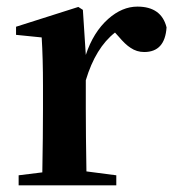

<svg xmlns="http://www.w3.org/2000/svg" viewBox="-20 -558 525 578"><path d="M36.1 0V-30.3L107.4 -39.1Q109.4 -150.4 109.4 -229.5V-299.8Q109.4 -382.8 105.5 -445.3L28.3 -453.1V-477.5L215.8 -537.1L229.5 -528.3L238.3 -392.6Q260.7 -460.9 305.7 -501Q347.7 -538.1 393.6 -538.1Q465.8 -538.1 481.4 -475.6Q476.6 -401.4 414.1 -401.4Q391.6 -401.4 373 -414.1Q357.4 -423.8 336.9 -448.2L326.2 -460Q267.6 -414.1 238.3 -316.4V-229.5Q238.3 -153.3 240.2 -42L330.1 -30.3V0Z"/></svg>

Font: Bpmf GenYo Min B
Style: B
Weight: 700
Foundry: But Ko
Version: Version 1.320